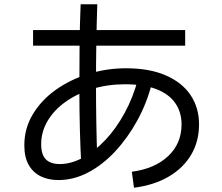

<svg xmlns="http://www.w3.org/2000/svg" viewBox="-20 -824 1040 900"><path d="M608 56 598 -19Q705 -33 768 -92Q831 -151 831 -241Q831 -299 801 -341.5Q771 -384 712 -406.5Q653 -429 566 -429Q484 -429 412.5 -407Q341 -385 287 -346.5Q233 -308 203 -257Q173 -206 173 -148Q173 -99 195 -77Q217 -55 260 -55Q313 -55 368 -84.5Q423 -114 473.5 -167.5Q524 -221 564 -294Q604 -367 627 -454L691 -430Q668 -340 623.5 -259Q579 -178 520.5 -115Q462 -52 394 -16Q326 20 254 20Q207 20 171 2.5Q135 -15 114.5 -51Q94 -87 94 -143Q94 -222 134 -288.5Q174 -355 241.5 -403Q309 -451 394.5 -477.5Q480 -504 570 -504Q681 -504 757.5 -470.5Q834 -437 873.5 -378Q913 -319 913 -241Q913 -161 876 -98.5Q839 -36 770.5 4Q702 44 608 56ZM362 -35Q357 -119 354.5 -213.5Q352 -308 352 -408Q352 -508 353 -608Q354 -708 358 -804H436Q433 -713 431.5 -619Q430 -525 430 -431Q430 -337 431.5 -248Q433 -159 436 -80ZM135 -610V-683H848V-610Z"/></svg>

Font: Murecho Thin
Style: Regular
Weight: 400
Version: Version 1.010